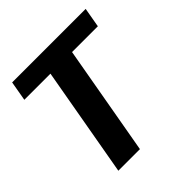

<svg xmlns="http://www.w3.org/2000/svg" viewBox="-198 -898 1047 1047"><g transform="rotate(-45 325.0 -375.0)"><path d="M123 0H289.5L402 -636H601L621 -750H54L34 -636H235.5Z"/></g></svg>

Font: B612
Style: Regular
Weight: 700
Italic angle: -10°
Designer: Nicolas Chauveau, Thomas Paillot, Jonathan Favre-Lamarine, Jean-Luc Vinot
Foundry: AIRBUS
Version: Version 1.008